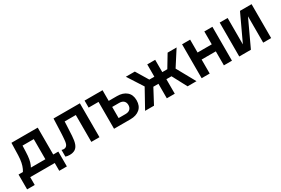

<svg xmlns="http://www.w3.org/2000/svg" viewBox="73 -1478 3744 2555"><g transform="rotate(-30 1945.0 -200.5)"><path d="M57 -74Q84 -106 101 -142.5Q118 -179 127.5 -225.5Q137 -272 139 -333L144 -521H548V-74H426V-415H192L256 -485L250 -322Q248 -258 240 -213Q232 -168 218 -135.5Q204 -103 183 -74ZM132 120H15V-108H150V0H132ZM95 0V-106H530V0ZM509 120V0H490V-108H626V120Z M734 7Q716 7 701 4Q686 1 674 -3V-106Q682 -103 690 -101.5Q698 -100 707 -100Q737 -100 754.5 -123Q772 -146 776 -207Q778 -228 779.5 -250Q781 -272 782 -294.5Q783 -317 784 -342L791 -521H1196V0H1071V-488L1115 -413H831L903 -488L896 -333Q894 -296 892.5 -265Q891 -234 889 -198Q885 -124 868.5 -79Q852 -34 819.5 -13.5Q787 7 734 7Z M1420 0V-521H1544V-357H1672Q1762 -357 1816 -311Q1870 -265 1870 -179Q1870 -92 1816 -46Q1762 0 1672 0ZM1544 -93H1649Q1697 -93 1720.5 -116.5Q1744 -140 1744 -179Q1744 -218 1720.5 -241Q1697 -264 1649 -264H1544ZM1268 -413V-521H1543V-413Z M2550 0 2400 -282 2544 -521H2682L2504 -244V-330L2687 0ZM1897 0 2080 -330V-244L1902 -521H2040L2184 -282L2034 0ZM2231 0V-521H2353V0ZM2113 -223V-332H2471V-223Z M3108 0V-521H3232V0ZM2766 0V-521H2890V0ZM2843 -215V-323H3154V-215Z M3344 0V-521H3466V-117H3467L3656 -521H3834V0H3712V-403H3711L3523 0Z"/></g></svg>

Font: TikTok Sans 24pt SemiBold
Style: Regular
Weight: 600
Version: Version 4.000